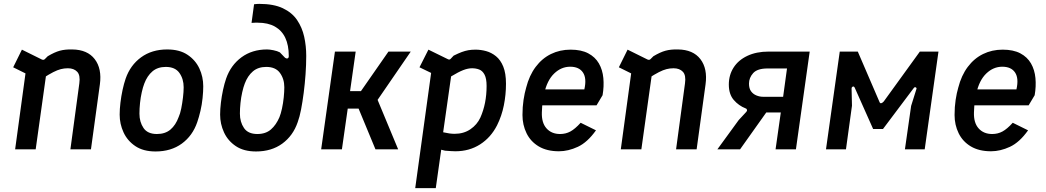

<svg xmlns="http://www.w3.org/2000/svg" viewBox="-20 -770 5391 990"><path d="M58 0 119 -447 167 -364 48 -423 93 -514 196 -463Q206 -459 212 -466L226 -480Q261 -501 288.5 -508.5Q316 -516 353 -515Q431 -514 468.5 -465Q506 -416 495 -335L449 0H343L389 -340Q395 -382 378 -400Q361 -418 330 -418Q311 -418 293.5 -413.5Q276 -409 254.5 -398Q233 -387 200 -366L221 -407L164 0Z M782 11Q719 11 678 -16.5Q637 -44 617 -87.5Q597 -131 597 -179Q597 -207 601 -240.5Q605 -274 612 -306.5Q619 -339 628 -365Q652 -434 707.5 -474.5Q763 -515 842 -515Q906 -515 947 -487.5Q988 -460 1008 -417Q1028 -374 1028 -325Q1028 -298 1024.5 -264Q1021 -230 1013.5 -198Q1006 -166 997 -140Q973 -70 917.5 -29.5Q862 11 782 11ZM789 -79Q832 -79 859 -102Q886 -125 901 -166Q909 -183 914.5 -210.5Q920 -238 923.5 -267.5Q927 -297 927 -320Q927 -363 905 -394Q883 -425 835 -425Q793 -425 766 -402Q739 -379 724 -339Q717 -321 711 -294.5Q705 -268 702 -239Q699 -210 699 -184Q699 -141 720 -110Q741 -79 789 -79Z M1300 11Q1237 11 1196 -16.5Q1155 -44 1135 -87.5Q1115 -131 1115 -179Q1115 -207 1119 -240.5Q1123 -274 1130 -306.5Q1137 -339 1146 -365Q1170 -434 1225 -474.5Q1280 -515 1357 -515Q1370 -515 1390 -511Q1410 -507 1423 -500L1450 -472Q1457 -467 1463 -469Q1469 -471 1469 -481Q1469 -537 1451 -575Q1433 -613 1397.5 -633Q1362 -653 1309 -653Q1304 -653 1295.5 -653Q1287 -653 1277 -652L1290 -748Q1298 -749 1304.5 -749.5Q1311 -750 1317 -750Q1391 -750 1438.5 -727.5Q1486 -705 1512 -666.5Q1538 -628 1548.5 -580.5Q1559 -533 1559 -482Q1559 -436 1555.5 -387Q1552 -338 1546 -291.5Q1540 -245 1532.5 -206Q1525 -167 1515 -140Q1491 -70 1435.5 -29.5Q1380 11 1300 11ZM1307 -79Q1350 -79 1377 -102.5Q1404 -126 1421 -166Q1428 -183 1434 -210.5Q1440 -238 1443 -267.5Q1446 -297 1446 -320Q1446 -363 1423.5 -394Q1401 -425 1353 -425Q1311 -425 1284 -402Q1257 -379 1242 -339Q1235 -321 1229 -294.5Q1223 -268 1220 -239Q1217 -210 1217 -184Q1217 -141 1238 -110Q1259 -79 1307 -79Z M1636 0 1707 -504H1814L1785 -300H1841L1983 -504H2098L1916 -239L1912 -291L2033 0H1916L1829 -210H1773L1743 0Z M2121 200 2203 -394 2143 -423 2189 -514 2289 -465Q2298 -460 2304 -467L2319 -483Q2343 -495 2360.5 -501.5Q2378 -508 2394.5 -511Q2411 -514 2432 -514Q2459 -514 2486.5 -506.5Q2514 -499 2537.5 -480Q2561 -461 2575 -426.5Q2589 -392 2589 -338Q2589 -282 2578 -227Q2567 -172 2543 -124Q2511 -61 2455.5 -25.5Q2400 10 2328 10Q2315 10 2303 9Q2291 8 2275 7L2255 2L2227 200ZM2324 -80Q2371 -80 2405.5 -103.5Q2440 -127 2457 -164Q2473 -200 2481 -240.5Q2489 -281 2489 -327Q2489 -365 2478.5 -385Q2468 -405 2451 -411.5Q2434 -418 2414 -418Q2393 -418 2368.5 -408.5Q2344 -399 2306 -376L2265 -88Q2299 -80 2324 -80Z M2862 10Q2800 10 2758 -15Q2716 -40 2695 -83Q2674 -126 2674 -177Q2674 -219 2679.5 -255Q2685 -291 2693 -318Q2709 -381 2742 -425Q2775 -469 2821 -491.5Q2867 -514 2922 -514Q2977 -514 3013 -495Q3049 -476 3068 -443Q3087 -410 3091 -367.5Q3095 -325 3087 -279L3056 -227H2756L2766 -309H2993Q3006 -366 2986 -396Q2966 -426 2920 -426Q2874 -426 2837.5 -391Q2801 -356 2786 -288Q2782 -267 2778.5 -246Q2775 -225 2774 -191Q2772 -137 2798 -108Q2824 -79 2868 -79Q2897 -79 2921 -92Q2945 -105 2974 -137L3053 -98Q3009 -36 2959.5 -13Q2910 10 2862 10Z M3181 0 3242 -447 3290 -364 3171 -423 3216 -514 3319 -463Q3329 -459 3335 -466L3349 -480Q3384 -501 3411.5 -508.5Q3439 -516 3476 -515Q3554 -514 3591.5 -465Q3629 -416 3618 -335L3572 0H3466L3512 -340Q3518 -382 3501 -400Q3484 -418 3453 -418Q3434 -418 3416.5 -413.5Q3399 -409 3377.5 -398Q3356 -387 3323 -366L3344 -407L3287 0Z M3679 0 3789 -151 3828 -193Q3833 -198 3831.5 -204Q3830 -210 3825 -211Q3789 -225 3763.5 -254.5Q3738 -284 3738 -334Q3738 -383 3762.5 -421.5Q3787 -460 3833.5 -482Q3880 -504 3943 -504H4155L4084 0H3979L4006 -190H3931L3796 0ZM3914 -271H4018L4038 -417H3938Q3885 -417 3863.5 -393Q3842 -369 3842 -339Q3842 -314 3852.5 -299.5Q3863 -285 3880 -278Q3897 -271 3914 -271Z M4239 0 4310 -504H4403L4515 -244Q4518 -236 4524.5 -238Q4531 -240 4537 -247L4723 -504H4819L4748 0H4646L4678 -224L4705 -310Q4708 -316 4702 -319.5Q4696 -323 4690 -314L4533 -105H4482L4388 -316Q4384 -326 4377.5 -323.5Q4371 -321 4371 -313L4373 -225L4342 0Z M5090 10Q5028 10 4986 -15Q4944 -40 4923 -83Q4902 -126 4902 -177Q4902 -219 4907.5 -255Q4913 -291 4921 -318Q4937 -381 4970 -425Q5003 -469 5049 -491.5Q5095 -514 5150 -514Q5205 -514 5241 -495Q5277 -476 5296 -443Q5315 -410 5319 -367.5Q5323 -325 5315 -279L5284 -227H4984L4994 -309H5221Q5234 -366 5214 -396Q5194 -426 5148 -426Q5102 -426 5065.5 -391Q5029 -356 5014 -288Q5010 -267 5006.5 -246Q5003 -225 5002 -191Q5000 -137 5026 -108Q5052 -79 5096 -79Q5125 -79 5149 -92Q5173 -105 5202 -137L5281 -98Q5237 -36 5187.5 -13Q5138 10 5090 10Z"/></svg>

Font: Finlandica Medium
Style: Italic
Weight: 500
Italic angle: -8°
Designer: Niklas Ekholm, Juho Hiilivirta, Jaakko Suomalainen
Foundry: Helsinki Type Studio
Version: Version 1.063